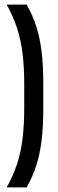

<svg xmlns="http://www.w3.org/2000/svg" viewBox="-20 -696 254 836"><path d="M85.5 -328.5Q85.5 -403.5 78.2 -462.8Q71 -522 54.2 -573.5Q37.5 -625 9 -676H96Q122 -630.5 138 -580.8Q154 -531 161.2 -470.5Q168.5 -410 168.5 -332V-223.5Q168.5 -146 161.2 -85.5Q154 -25 138 24.5Q122 74 96 120H9Q37.5 69.5 54.2 18.2Q71 -33 78.2 -92.8Q85.5 -152.5 85.5 -227.5Z"/></svg>

Font: Anek Latin Condensed Medium
Style: Regular
Weight: 500
Width: 3
Designer: Yesha Goshar
Foundry: Ek Type
Version: Version 1.003